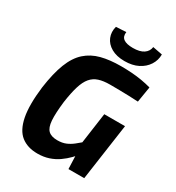

<svg xmlns="http://www.w3.org/2000/svg" viewBox="-213 -1031 1073 1171"><g transform="rotate(30 323.5 -445.0)"><path d="M408 -704Q446 -704 482.5 -701.5Q519 -699 554.5 -693Q590 -687 622 -678L604 -568Q570 -570 537 -571Q504 -572 472 -572.5Q440 -573 406 -573Q359 -573 327 -562.5Q295 -552 273.5 -526.5Q252 -501 238 -455.5Q224 -410 214 -340Q204 -255 207.5 -206.5Q211 -158 232 -138Q253 -118 296 -118Q330 -118 355 -128.5Q380 -139 402 -156.5Q424 -174 446 -193L468 -121Q450 -99 427 -75.5Q404 -52 375 -31.5Q346 -11 310 1Q274 13 231 13Q161 13 116 -22.5Q71 -58 55 -138.5Q39 -219 55 -351Q70 -458 97 -527Q124 -596 167 -634.5Q210 -673 269.5 -688.5Q329 -704 408 -704ZM611 -399 554 0H443L439 -108L428 -136L465 -399ZM519 -903 587 -890Q587 -849 565 -815Q543 -781 503.5 -761Q464 -741 409 -741Q353 -741 315.5 -762.5Q278 -784 263.5 -819.5Q249 -855 260 -896L331 -900Q326 -867 347 -851.5Q368 -836 413 -836Q462 -836 488.5 -854Q515 -872 519 -903Z"/></g></svg>

Font: Exo 2
Style: Bold Italic
Weight: 700
Italic angle: -8°
Designer: Natanael Gama
Foundry: Natanael Gama
Version: Version 2.010